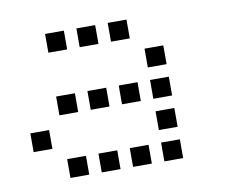

<svg xmlns="http://www.w3.org/2000/svg" viewBox="-59 -552 717 604"><g transform="rotate(-10 300.0 -250.0)"><path d="M121 -480Q120 -480 120 -480Q120 -480 120 -479V-421Q120 -420 120 -420Q120 -420 121 -420H179Q180 -420 180 -420Q180 -420 180 -421V-479Q180 -480 180 -480Q180 -480 179 -480ZM221 -480Q220 -480 220 -480Q220 -480 220 -479V-421Q220 -420 220 -420Q220 -420 221 -420H279Q280 -420 280 -420Q280 -420 280 -421V-479Q280 -480 280 -480Q280 -480 279 -480ZM321 -480Q320 -480 320 -480Q320 -480 320 -479V-421Q320 -420 320 -420Q320 -420 321 -420H379Q380 -420 380 -420Q380 -420 380 -421V-479Q380 -480 380 -480Q380 -480 379 -480ZM421 -380Q420 -380 420 -380Q420 -380 420 -379V-321Q420 -320 420 -320Q420 -320 421 -320H479Q480 -320 480 -320Q480 -320 480 -321V-379Q480 -380 480 -380Q480 -380 479 -380ZM121 -280Q120 -280 120 -280Q120 -280 120 -279V-221Q120 -220 120 -220Q120 -220 121 -220H179Q180 -220 180 -220Q180 -220 180 -221V-279Q180 -280 180 -280Q180 -280 179 -280ZM221 -280Q220 -280 220 -280Q220 -280 220 -279V-221Q220 -220 220 -220Q220 -220 221 -220H279Q280 -220 280 -220Q280 -220 280 -221V-279Q280 -280 280 -280Q280 -280 279 -280ZM321 -280Q320 -280 320 -280Q320 -280 320 -279V-221Q320 -220 320 -220Q320 -220 321 -220H379Q380 -220 380 -220Q380 -220 380 -221V-279Q380 -280 380 -280Q380 -280 379 -280ZM421 -280Q420 -280 420 -280Q420 -280 420 -279V-221Q420 -220 420 -220Q420 -220 421 -220H479Q480 -220 480 -220Q480 -220 480 -221V-279Q480 -280 480 -280Q480 -280 479 -280ZM21 -180Q20 -180 20 -180Q20 -180 20 -179V-121Q20 -120 20 -120Q20 -120 21 -120H79Q80 -120 80 -120Q80 -120 80 -121V-179Q80 -180 80 -180Q80 -180 79 -180ZM421 -180Q420 -180 420 -180Q420 -180 420 -179V-121Q420 -120 420 -120Q420 -120 421 -120H479Q480 -120 480 -120Q480 -120 480 -121V-179Q480 -180 480 -180Q480 -180 479 -180ZM121 -80Q120 -80 120 -80Q120 -80 120 -79V-21Q120 -20 120 -20Q120 -20 121 -20H179Q180 -20 180 -20Q180 -20 180 -21V-79Q180 -80 180 -80Q180 -80 179 -80ZM221 -80Q220 -80 220 -80Q220 -80 220 -79V-21Q220 -20 220 -20Q220 -20 221 -20H279Q280 -20 280 -20Q280 -20 280 -21V-79Q280 -80 280 -80Q280 -80 279 -80ZM321 -80Q320 -80 320 -80Q320 -80 320 -79V-21Q320 -20 320 -20Q320 -20 321 -20H379Q380 -20 380 -20Q380 -20 380 -21V-79Q380 -80 380 -80Q380 -80 379 -80ZM421 -80Q420 -80 420 -80Q420 -80 420 -79V-21Q420 -20 420 -20Q420 -20 421 -20H479Q480 -20 480 -20Q480 -20 480 -21V-79Q480 -80 480 -80Q480 -80 479 -80Z"/></g></svg>

Font: Doto Black Medium
Style: Regular
Weight: 500
Monospace: yes
Version: Version 1.000